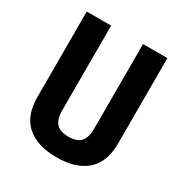

<svg xmlns="http://www.w3.org/2000/svg" viewBox="-171 -863 963 1007"><g transform="rotate(30 310.0 -359.0)"><path d="M406.6 -219.8V-730H554.2V-212.4Q554.2 -100.6 490.8 -44.5Q427.4 11.5 310 11.5Q192.6 11.5 129.2 -44.5Q65.8 -100.6 65.8 -212.4V-730H213.4V-219.8Q213.4 -180.2 224 -157.2Q234.5 -134.2 255.6 -123.7Q276.7 -113.2 310 -113.2Q343.3 -113.2 364.4 -123.7Q385.5 -134.2 396 -157.2Q406.6 -180.2 406.6 -219.8Z"/></g></svg>

Font: Monaspace Neon Var
Style: Regular
Weight: 400
Designer: Riley Cran and the Lettermatic Team
Version: Version 1.000 (Monaspace Neon Var)